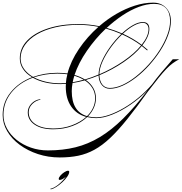

<svg xmlns="http://www.w3.org/2000/svg" viewBox="-138 -888 1369 1445"><path d="M586 -5Q631 -5 685 -24Q739 -43 796 -76.5Q853 -110 907.5 -155.5Q962 -201 1007 -254Q1036 -294 1075.5 -341.5Q1115 -389 1162 -442H1211Q1184 -428 1161.5 -411.5Q1139 -395 1114 -369Q1089 -343 1056 -302.5Q1023 -262 975 -199Q889 -78 820 8Q751 94 691 150.5Q631 207 572.5 239Q514 271 451 284Q388 297 311 297Q225 297 147.5 271.5Q70 246 10 201.5Q-50 157 -84 99Q-118 41 -118 -23Q-118 -119 -57.5 -193.5Q3 -268 103 -307Q60 -332 35.5 -368.5Q11 -405 11 -448Q11 -525 67 -583Q123 -641 223 -674Q323 -707 453 -707Q530 -707 609 -691Q670 -744 738 -783.5Q806 -823 876.5 -845.5Q947 -868 1015 -868Q1074 -868 1111 -830Q1148 -792 1148 -730Q1148 -679 1127 -622Q1106 -565 1069.5 -508Q1033 -451 986.5 -399Q940 -347 888.5 -307Q837 -267 785.5 -243.5Q734 -220 688 -220Q652 -220 629 -247Q606 -274 604 -320Q556 -300 508 -286Q544 -261 564 -226Q584 -191 584 -149Q584 -111 568 -76Q552 -41 524 -12Q552 -5 586 -5ZM970 -508Q950 -525 929 -542Q878 -479 793 -421Q708 -363 610 -322Q612 -277 632.5 -251.5Q653 -226 688 -226Q733 -226 783.5 -249Q834 -272 885 -312.5Q936 -353 982 -404Q1028 -455 1064 -511.5Q1100 -568 1121 -624.5Q1142 -681 1142 -730Q1142 -792 1111.5 -825.5Q1081 -859 1022 -859Q967 -859 906 -836Q845 -813 783.5 -772Q722 -731 665 -678Q724 -661 780 -637Q821 -675 862 -698.5Q903 -722 937 -722Q986 -722 986 -670Q986 -641 972 -609.5Q958 -578 933 -547Q954 -531 973 -514ZM938 -716Q906 -716 866 -693.5Q826 -671 787 -634Q864 -599 928 -551Q953 -582 966.5 -612Q980 -642 980 -670Q980 -690 968.5 -703Q957 -716 938 -716ZM17 -448Q17 -406 42 -370.5Q67 -335 111 -309Q152 -324 198 -332Q244 -340 294 -340Q334 -340 370 -335Q394 -428 456.5 -520Q519 -612 603 -686Q527 -701 453 -701Q359 -701 279 -682.5Q199 -664 140.5 -630Q82 -596 49.5 -549.5Q17 -503 17 -448ZM604 -328Q604 -372 628 -426.5Q652 -481 691 -535Q730 -589 775 -632Q719 -656 659 -673Q579 -597 516 -505.5Q453 -414 423 -324Q467 -311 501 -290Q552 -305 604 -327ZM781 -629Q736 -586 697 -532.5Q658 -479 634 -425.5Q610 -372 610 -329Q706 -370 790 -427.5Q874 -485 924 -546Q859 -594 781 -629ZM294 -334Q246 -334 201.5 -326.5Q157 -319 117 -306Q156 -285 207 -273Q258 -261 317 -261Q337 -261 358 -263Q360 -295 369 -329Q333 -334 294 -334ZM422 -318 420 -313Q413 -290 409 -269Q449 -276 492 -288Q461 -306 422 -318ZM-112 -23Q-112 31 -85.5 79.5Q-59 128 -12.5 165Q34 202 94.5 223Q155 244 223 244Q335 244 430 220.5Q525 197 613 144Q701 91 788.5 4.5Q876 -82 973 -208Q913 -147 844 -100Q775 -53 707.5 -26Q640 1 586 1Q550 1 518 -7Q474 35 407.5 60Q341 85 262 85Q174 85 122.5 50Q71 15 71 -43Q71 -78 97 -106.5Q123 -135 161 -141L169 -138Q131 -132 104.5 -105Q78 -78 78 -44Q78 12 127.5 45.5Q177 79 262 79Q338 79 402.5 55Q467 31 511 -8Q438 -28 397.5 -87Q357 -146 357 -236Q357 -246 358 -257Q336 -255 316 -255Q255 -255 202 -267.5Q149 -280 109 -303Q8 -266 -52 -192Q-112 -118 -112 -23ZM402 -202Q402 -48 517 -14Q546 -42 562 -76.5Q578 -111 578 -149Q578 -191 557.5 -225Q537 -259 500 -283Q452 -270 408 -263Q402 -231 402 -202ZM383 405Q383 420 368.5 441Q354 462 331.5 483Q309 504 285.5 519Q262 534 244 537L240 533Q267 528 299 503Q331 478 358 442Q346 452 333.5 459Q321 466 313 466Q304 466 304 459Q304 448 316.5 433.5Q329 419 346 408Q363 397 374 397Q383 397 383 405Z"/></svg>

Font: Ballet 72pt
Style: Regular
Weight: 400
Designer: Maximiliano R. Sproviero
Foundry: Omnibus-Type
Version: Version 1.100; ttfautohint (v1.8.3)